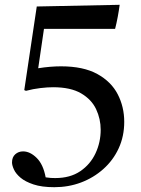

<svg xmlns="http://www.w3.org/2000/svg" viewBox="-20 -640 587 799"><path d="M133 -613 478 -620Q475 -597 470 -570Q465 -543 459 -520H163L139 -356Q164 -360 188 -362Q212 -364 234 -364Q327 -364 385 -332Q443 -300 470 -247.5Q497 -195 497 -133Q497 -73 474 -23Q451 27 410 63.5Q369 100 317 119.5Q265 139 206 139Q154 139 119.5 127.5Q85 116 65.5 99.5Q46 83 38 65.5Q30 48 30 36Q30 14 43.5 2Q57 -10 76 -10Q105 -10 132.5 17Q160 44 170 98Q182 100 191.5 100.5Q201 101 210 101Q272 101 314 72.5Q356 44 377.5 -2Q399 -48 399 -100Q399 -145 380 -185.5Q361 -226 317.5 -251.5Q274 -277 201 -277Q178 -277 148 -273.5Q118 -270 88 -262L81 -265Z"/></svg>

Font: Tiro Kannada
Style: Regular
Weight: 400
Designer: Kannada: John Hudson & Fiona Ross. Latin: John Hudson.
Foundry: Tiro Typeworks Ltd.
Version: Version 1.52